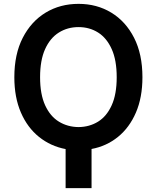

<svg xmlns="http://www.w3.org/2000/svg" viewBox="-20 -757 801 980"><path d="M707 -362.8Q707 -259.8 673.8 -182.6Q640.6 -105.5 582 -58.1Q523.4 -10.7 447.3 3.4V203.1H314.9V3.9Q238.3 -10.7 179.2 -58.1Q120.1 -105.5 86.7 -182.6Q53.2 -259.8 53.2 -362.8Q53.2 -480.5 96.2 -564.2Q139.2 -647.9 213.1 -692.6Q287.1 -737.3 380.9 -737.3Q474.1 -737.3 547.9 -692.6Q621.6 -647.9 664.3 -564.2Q707 -480.5 707 -362.8ZM575.7 -362.8Q575.7 -450.2 550 -506.8Q524.4 -563.5 480.5 -591.1Q436.5 -618.7 380.9 -618.7Q324.7 -618.7 280.3 -590.8Q235.8 -563 210.2 -506.3Q184.6 -449.7 184.6 -362.8Q184.6 -275.9 210.4 -219.5Q236.3 -163.1 280.8 -136Q325.2 -108.9 380.9 -108.4Q436.5 -108.9 480.5 -136Q524.4 -163.1 550 -219.5Q575.7 -275.9 575.7 -362.8Z"/></svg>

Font: Inter Semi Bold
Style: Regular
Weight: 600
Designer: Rasmus Andersson
Foundry: rsms
Version: Version 4.000;git-e0f93cc